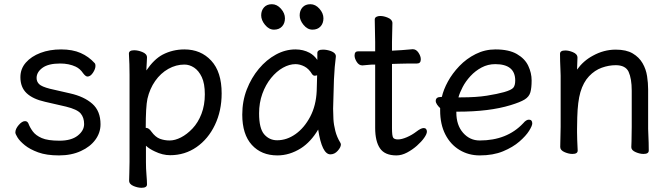

<svg xmlns="http://www.w3.org/2000/svg" viewBox="-20 -721 3188 913"><path d="M77 -354Q77 -394 103 -423.5Q129 -453 172.5 -469.5Q216 -486 270.5 -486Q325 -486 363.5 -469Q402 -452 430 -421Q434 -417 434 -408Q434 -393 422 -375Q410 -357 396 -357Q387 -357 375 -373Q361 -394 340 -404Q308 -419 266 -419Q210 -419 182 -398.5Q154 -378 154 -350Q154 -333 166 -321Q178 -309 217 -299L313 -277Q380 -262 419 -227.5Q458 -193 458 -130Q458 -90 433.5 -56.5Q409 -23 365 -3Q320 18 260.5 18Q201 18 161.5 3.5Q122 -11 98 -30.5Q74 -50 63.5 -67Q53 -84 53 -91Q53 -108 69 -126.5Q85 -145 99 -145Q110 -145 115 -134Q122 -115 136 -96Q150 -77 178.5 -64.5Q207 -52 263 -52Q319 -52 349.5 -76Q380 -100 380 -131Q380 -162 363.5 -181.5Q347 -201 294 -214L194 -237Q136 -250 106.5 -278Q77 -306 77 -354Z M596 49V-365Q596 -416 593 -466Q593 -482 618 -482Q636 -482 656 -474Q679 -465 679 -448Q679 -442 678 -426Q677 -410 676.5 -399.5Q676 -389 676 -386Q712 -439 753 -461Q801 -486 857 -486Q935 -486 984.5 -432.5Q1034 -379 1034 -277Q1034 -194 1002 -127Q970 -60 914.5 -21.5Q859 17 789 17Q753 17 716 -1Q690 -13 674 -28V50Q674 81 676.5 110Q679 139 679 156Q679 172 653 172Q636 172 616 164Q594 155 594 138Q594 126 595 100.5Q596 75 596 49ZM674 -113Q688 -113 700 -95Q719 -69 740.5 -61Q762 -53 787 -53Q812 -53 840.5 -67.5Q869 -82 895.5 -110Q922 -138 938 -179.5Q954 -221 954 -272.5Q954 -324 939.5 -354.5Q925 -385 903 -399.5Q881 -414 857 -414Q817 -414 780.5 -393.5Q744 -373 718 -336Q692 -299 681 -251Q673 -213 673 -113Q674 -113 674 -113Z M1499 -679.5Q1518 -658 1518 -634Q1518 -610 1504 -595Q1490 -580 1466 -580Q1442 -580 1423.5 -602.5Q1405 -625 1405 -648Q1405 -671 1418.5 -686Q1432 -701 1456 -701Q1480 -701 1499 -679.5ZM1316 -679.5Q1335 -658 1335 -634Q1335 -610 1321 -595Q1307 -580 1283 -580Q1259 -580 1240.5 -602.5Q1222 -625 1222 -648Q1222 -671 1235.5 -686Q1249 -701 1273 -701Q1297 -701 1316 -679.5ZM1586 -4Q1571 13 1551 13Q1511 13 1493 -105Q1458 -46 1411 -16Q1357 18 1299 18Q1223 18 1177.5 -32Q1132 -82 1132 -176Q1132 -240 1153.5 -295.5Q1175 -351 1211 -394Q1247 -437 1292 -461.5Q1337 -486 1385 -486Q1422 -486 1452 -470Q1474 -458 1489 -436V-469Q1489 -485 1516 -485Q1534 -485 1554 -478Q1577 -469 1577 -454V-452V-451Q1571 -407 1568 -343Q1564 -227 1564 -204Q1564 -181 1565.5 -154.5Q1567 -128 1574.5 -98.5Q1582 -69 1598 -43Q1601 -38 1601 -34Q1601 -21 1586 -4ZM1488 -363Q1482 -361 1476 -361Q1470 -361 1465 -367Q1449 -394 1427.5 -405Q1406 -416 1385 -416Q1356 -416 1325.5 -399Q1295 -382 1269 -350Q1243 -318 1227.5 -275Q1212 -232 1212 -182Q1212 -110 1236.5 -82Q1261 -54 1298 -54Q1344 -54 1385.5 -83.5Q1427 -113 1455 -166Q1483 -219 1486 -289V-290Q1487 -303 1487 -324Q1487 -345 1488 -363Z M1844 -417V-112Q1844 -75 1849.5 -66.5Q1855 -58 1872.5 -58Q1890 -58 1914.5 -68.5Q1939 -79 1960.5 -95.5Q1982 -112 1994 -112Q2003 -112 2006.5 -107Q2010 -102 2010 -95Q2010 -84 1997 -65.5Q1984 -47 1962.5 -28Q1941 -9 1915.5 4.5Q1890 18 1865 18Q1810 18 1787 -15.5Q1764 -49 1764 -113V-414Q1743 -414 1731.5 -412.5Q1720 -411 1704 -410H1703Q1687 -410 1676.5 -426.5Q1666 -443 1666 -457Q1666 -477 1683 -477H1764V-522Q1764 -531 1763 -574.5Q1762 -618 1762 -628Q1762 -638 1772 -642Q1779 -645 1788 -645Q1805 -645 1824 -637Q1846 -628 1846 -611Q1846 -604 1845 -569Q1844 -534 1844 -522V-480Q1890 -482 1942 -487H1943Q1959 -487 1970 -470.5Q1981 -454 1981 -439Q1981 -419 1963 -419H1925Q1897 -419 1877 -418Q1877 -418 1844 -417Z M2336 -486Q2400 -486 2438 -464Q2476 -442 2492 -408Q2508 -374 2508 -338.5Q2508 -303 2502 -282Q2496 -261 2475 -248Q2454 -235 2408 -221Q2307 -190 2157 -190H2150V-186Q2150 -126 2182 -89.5Q2214 -53 2261 -53Q2391 -53 2468 -135Q2482 -152 2495 -152Q2511 -152 2511 -134Q2511 -123 2496 -99Q2481 -75 2450 -48Q2419 -21 2372 -1.5Q2325 18 2261 18Q2208 18 2165 -8Q2122 -34 2097.5 -82Q2073 -130 2073 -196V-207Q2065 -214 2058.5 -223.5Q2052 -233 2052 -241Q2052 -260 2077 -260Q2078 -260 2081 -260Q2089 -295 2110 -333.5Q2131 -372 2164.5 -407Q2198 -442 2242 -464Q2286 -486 2336 -486ZM2160 -258H2172Q2245 -258 2295 -266Q2345 -274 2377 -283Q2412 -293 2421 -304Q2430 -315 2430 -338Q2430 -416 2335 -416Q2300 -416 2270 -400Q2240 -384 2217 -359Q2194 -334 2180 -307Q2166 -280 2160 -258Z M2724 -108V-92Q2724 -63 2727 -5Q2727 11 2702 11Q2685 11 2666 3Q2644 -6 2644 -22Q2644 -30 2645 -70.5Q2646 -111 2646 -118V-361Q2646 -371 2645 -391Q2643 -432 2643 -465Q2643 -481 2668 -481Q2685 -481 2704 -473Q2726 -464 2726 -447Q2725 -409 2724 -390Q2754 -432 2799 -456Q2851 -485 2908 -485Q2958 -485 2988.5 -467Q3019 -449 3035.5 -420.5Q3052 -392 3057 -359Q3062 -326 3062 -296V-108Q3062 -103 3063 -82Q3065 -41 3065 -5Q3065 11 3040 11Q3023 11 3004 3Q2982 -6 2982 -21V-22Q2983 -38 2983 -49L2984 -118V-290Q2984 -347 2969 -380Q2954 -411 2908 -411Q2875 -411 2841.5 -399Q2808 -387 2781 -358.5Q2754 -330 2740 -283Q2727 -238 2725 -163Q2725 -131 2724 -108Z"/></svg>

Font: Moon Stars Kai
Style: Bold
Weight: 700
Designer: GuiWonder
Version: Version 1.101